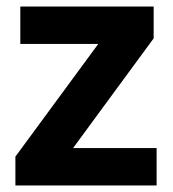

<svg xmlns="http://www.w3.org/2000/svg" viewBox="-20 -566 528 586"><path d="M458 0H27V-88L280 -432H42V-546H449V-449L203 -114H458Z"/></svg>

Font: Noto Sans Javanese
Style: Regular
Weight: 400
Designer: Monotype Design Team
Foundry: Monotype Imaging Inc.
Version: Version 2.004